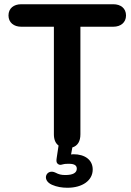

<svg xmlns="http://www.w3.org/2000/svg" viewBox="-20 -690 619 905"><path d="M298 195C368 195 417 161 417 109C417 64 381 37 326 37L315 38L321 5C347 -3 359 -25 359 -57V-564H514C549 -564 574 -584 574 -617C574 -651 549 -670 514 -670H80C45 -670 20 -651 20 -617C20 -584 45 -564 80 -564H234V-57C234 -33 241 -15 256 -4L247 56C245 69 246 77 252 82C259 88 265 88 275 85C286 82 295 82 305 82C331 82 342 90 342 105C342 125 323 135 288 135C269 135 257 132 242 124C200 103 173 158 225 181C248 191 272 195 298 195Z"/></svg>

Font: SN Pro SemiBold
Style: Regular
Weight: 600
Designer: Tobias Whetton
Foundry: Supernotes
Version: Version 1.003;Glyphs 3.3 (3324)